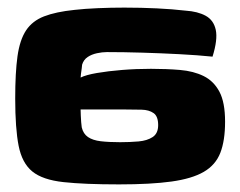

<svg xmlns="http://www.w3.org/2000/svg" viewBox="-20 -481 630 505"><path d="M293 4Q202 4 147 -2Q92 -8 65 -30Q38 -52 29 -97.5Q20 -143 20 -222Q20 -290 26 -333Q32 -376 48.5 -401Q65 -426 96 -438Q127 -450 176 -455Q202 -458 237 -459.5Q272 -461 307 -461Q351 -461 392.5 -459Q434 -457 468 -453Q500 -451 521 -439.5Q542 -428 547.5 -402.5Q553 -377 539 -332Q500 -336 452 -338.5Q404 -341 354.5 -342.5Q305 -344 261 -344Q249 -344 235 -341Q221 -338 210.5 -331Q200 -324 196 -311Q196 -309 195 -301.5Q194 -294 193 -287Q192 -280 192 -277Q206 -284 235 -289Q264 -294 301 -297Q338 -300 377 -300Q418 -300 453.5 -297Q489 -294 515.5 -281Q542 -268 557 -240Q572 -212 572 -161Q572 -111 559.5 -79Q547 -47 516 -29Q485 -11 431 -3.5Q377 4 293 4ZM296 -107Q322 -107 344.5 -109Q367 -111 381.5 -120.5Q396 -130 396 -152Q396 -175 384 -183.5Q372 -192 352.5 -192.5Q333 -193 311 -193Q296 -193 281 -193Q266 -193 251.5 -193Q237 -193 222 -193Q207 -193 192 -193Q192 -186 192.5 -177Q193 -168 193.5 -160Q194 -152 195 -146Q199 -129 211.5 -120.5Q224 -112 245 -109.5Q266 -107 296 -107Z"/></svg>

Font: Genos Thin Black
Style: Regular
Weight: 900
Version: Version 1.010